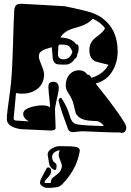

<svg xmlns="http://www.w3.org/2000/svg" viewBox="-20 -680 669 984"><path d="M603 1Q600 1 594 -1Q570 0 410 -7Q400 -8 380.5 -5.5Q361 -3 351 -3Q333 -5 329 -18Q326 -27 318.5 -46.5Q311 -66 301 -95Q280 -158 280 -167L285 -176L293 -180Q324 -135 338 -85Q347 -52 367 -45Q385 -38 482 -35L512 -34Q506 -44 498.5 -49.5Q491 -55 483 -58Q479 -60 447 -61Q386 -64 368 -100Q363 -120 358.5 -140Q354 -160 345 -178Q344 -180 339.5 -188Q335 -196 326 -210Q317 -225 317 -243Q317 -276 336 -298Q355 -320 385 -320Q397 -320 408 -315Q419 -310 428 -297H432Q440 -297 449 -281Q510 -300 536 -348Q473 -363 467 -366Q438 -381 438 -423Q438 -464 472 -489Q511 -517 518 -535Q498 -565 455 -584Q431 -554 365 -537Q308 -522 290 -488Q350 -485 370 -453H373Q383 -453 383 -434Q383 -427 382 -419Q381 -411 376 -403V-400Q376 -386 363 -378Q350 -356 327 -350Q324 -349 313 -349Q306 -349 298 -349Q290 -349 279 -350Q254 -352 250 -384Q249 -398 248 -411.5Q247 -425 245 -438Q231 -434 215.5 -429Q200 -424 189.5 -415.5Q179 -407 179 -390Q179 -378 193 -345Q207 -313 206 -294Q203 -248 171 -224Q139 -200 94 -200Q79 -200 62 -203Q60 -181 57 -148.5Q54 -116 50 -73Q50 -62 64 -62L128 -58Q99 -73 99 -97Q99 -120 142 -132Q172 -140 196 -140Q206 -140 216 -138.5Q226 -137 236 -130Q237 -140 234.5 -160.5Q232 -181 230 -202.5Q228 -224 228 -235Q228 -261 252 -261Q283 -261 281 -225Q281 -217 276.5 -196Q272 -175 267.5 -154.5Q263 -134 262 -125Q262 -114 262.5 -94Q263 -74 264 -55Q265 -36 265 -24Q265 -11 238 -11Q239 -11 238.5 -11Q238 -11 237 -11H238Q240 -11 229.5 -11.5Q219 -12 198 -13Q170 -14 142.5 -15.5Q115 -17 87 -18Q15 -29 15 -70Q15 -89 19 -118.5Q23 -148 28 -187Q38 -256 41.5 -325Q45 -394 47 -464Q50 -573 53 -627Q55 -651 68 -657Q72 -659 80.5 -660Q89 -661 102 -660Q203 -654 255.5 -651.5Q308 -649 312 -648Q376 -635 425 -622.5Q474 -610 506 -586Q583 -528 583 -417Q583 -359 554.5 -313Q526 -267 470 -252Q478 -242 496.5 -219Q515 -196 537.5 -166.5Q560 -137 580.5 -108Q601 -79 614.5 -57Q628 -35 627 -26Q626 1 603 1ZM305 -376Q340 -376 351 -415Q340 -442 327.5 -447Q315 -452 287 -452Q280 -452 279 -440Q279 -435 278 -422.5Q277 -410 277 -404Q277 -376 305 -376ZM229 283Q212 283 205 279Q185 268 185 257Q185 249 189 240Q194 229 201.5 215Q209 201 218 184Q221 178 227 178Q242 178 242 198Q242 205 237.5 213.5Q233 222 228 227Q216 239 212 245Q208 251 208 254Q208 259 223 258H240Q240 247 244 239Q248 231 271 215Q289 203 295 183Q296 180 296.5 177Q297 174 297 170Q297 163 294 156Q287 139 284 129.5Q281 120 281 116Q281 100 287 90Q273 91 260 100Q247 109 247 125Q247 146 263 155Q270 159 270 171Q270 196 257 190Q234 179 231 155Q228 132 226 122Q224 112 224 114Q224 94 245 81.5Q266 69 287 69Q321 69 342 70Q363 71 373 74Q389 78 389 93Q389 96 384 118Q374 158 352 195.5Q330 233 301 262L300 265H298Q284 277 273 279Q260 281 248.5 282Q237 283 229 283Z"/></svg>

Font: Moo Lah Lah
Style: Regular
Weight: 400
Designer: Robert E. Leuschke
Foundry: Robert E. Leuschke
Version: Version 1.010; ttfautohint (v1.8.3)